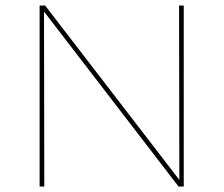

<svg xmlns="http://www.w3.org/2000/svg" viewBox="-20 -678 813 698"><path d="M648 -658V0H629L140 -636L141 0H124V-658H144L632 -24L631 -658Z"/></svg>

Font: Ysabeau SC Thin
Style: Regular
Weight: 200
Designer: Christian Thalmann (Catharsis Fonts)
Version: Version 0.003